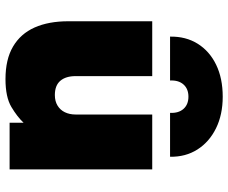

<svg xmlns="http://www.w3.org/2000/svg" viewBox="-86 -731 832 700"><g transform="rotate(90 330.0 -381.0)"><path d="M268.5 15Q196.5 15 149.8 -12.5Q103 -40 80.2 -91.2Q57.5 -142.5 57.5 -214V-520H257.5V-241Q257.5 -205 274.5 -185Q291.5 -165 326.5 -165Q349 -165 365 -174.8Q381 -184.5 389.2 -201.5Q397.5 -218.5 397.5 -241V-520H597.5V0H427.5V-51Q406 -28 370 -6.5Q334 15 268.5 15ZM113.5 -585Q112.5 -642.5 139.5 -685.8Q166.5 -729 216 -753Q265.5 -777 332.5 -777Q398 -777 447.8 -752.5Q497.5 -728 525 -684.8Q552.5 -641.5 551.5 -585H391.5Q393 -616 377 -634Q361 -652 332.5 -652Q304 -652 288 -634Q272 -616 273.5 -585Z"/></g></svg>

Font: Geologica Thin Roman Black
Style: Regular
Weight: 900
Version: Version 1.010;gftools[0.9.28]